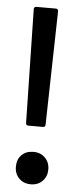

<svg xmlns="http://www.w3.org/2000/svg" viewBox="-52 -729 300 755"><g transform="rotate(5 98.5 -351.5)"><path d="M70 -232Q60 -232 60 -242L51 -690Q51 -700 61 -700H137Q147 -700 147 -690L137 -242Q137 -232 127 -232ZM35 -67Q35 -96 52.5 -113.5Q70 -131 99 -131Q127 -131 145 -113Q163 -95 163 -67Q163 -39 145 -21Q127 -3 99 -3Q71 -3 53 -21Q35 -39 35 -67Z"/></g></svg>

Font: Barlow Condensed Medium
Style: Regular
Weight: 500
Width: 3
Designer: Jeremy Tribby
Foundry: Tribby Type
Version: Version 1.422;hotconv 1.0.109;makeotfexe 2.5.65596